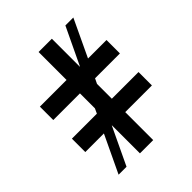

<svg xmlns="http://www.w3.org/2000/svg" viewBox="-209 -890 1019 1019"><g transform="rotate(-45 300.0 -380.5)"><path d="M509.8 -759.8Q490.2 -759.8 450.2 -759.8Q408.2 -670.9 350.6 -550.8Q350.6 -550.8 349.6 -550.8Q349.6 -620.1 349.6 -760.7Q316.4 -760.7 250 -760.7Q250 -690.4 250 -550.8Q183.6 -550.8 49.8 -550.8Q49.8 -516.6 49.8 -450.2Q116.2 -450.2 250 -450.2Q250 -413.1 250 -337.9Q243.2 -324.2 237.3 -310.5Q174.8 -310.5 49.8 -310.5Q49.8 -277.3 49.8 -210Q96.7 -210 189.5 -210Q142.6 -111.3 89.8 0Q109.4 0 149.4 0Q191.4 -88.9 249 -210Q249 -210 250 -210Q250 -140.6 250 0Q283.2 0 349.6 0Q349.6 -70.3 349.6 -210Q417 -210 549.8 -210Q549.8 -244.1 549.8 -310.5Q483.4 -310.5 349.6 -310.5Q349.6 -347.7 349.6 -421.9Q356.4 -435.5 363.3 -450.2Q425.8 -450.2 549.8 -450.2Q549.8 -483.4 549.8 -550.8Q503.9 -550.8 411.1 -550.8Q457 -649.4 509.8 -759.8Z"/></g></svg>

Font: Alibu-Mazigh Belkasim 1
Style: Bold
Weight: 400
Designer: Mazigh Moubarik Belkasim
Version: Version 1.0